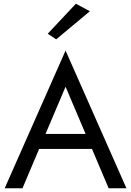

<svg xmlns="http://www.w3.org/2000/svg" viewBox="-20 -1005 700 1025"><path d="M223 -290H437L330 -542ZM189 -210 100 0H5L330 -735L655 0H560L471 -210ZM460 -945 280 -795 235 -825 385 -985Z"/></svg>

Font: jost-mod-400
Style: Regular
Weight: 400
Version: Version 3.200; ttfautohint (v0.97) -l 8 -r 50 -G 200 -x 14 -